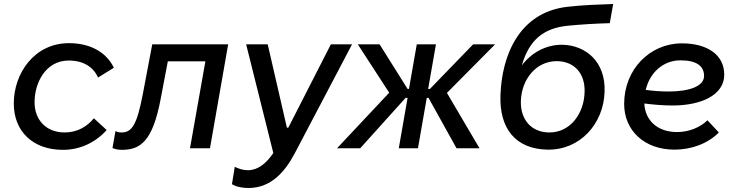

<svg xmlns="http://www.w3.org/2000/svg" viewBox="-20 -742 3699 961"><path d="M295 8C378 8 455 -26 514 -91L450 -150C416 -109 368 -79 303 -79C214 -79 153 -139 153 -230C153 -327 208 -439 324 -439C399 -439 447 -406 471 -354L550 -403C511 -483 429 -526 325 -526C152 -526 49 -375 49 -224C49 -84 145 8 295 8Z M590 8C683 8 744 -35 784 -246L820 -435H1008L931 0H1031L1122 -520H742L695 -272C666 -120 641 -79 589 -79C578 -79 567 -81 558 -86L543 -1C557 5 571 8 590 8Z M1223 199C1337 199 1406 118 1455 26L1742 -520H1636L1423 -103H1416L1320 -520H1212L1348 24C1312 77 1270 110 1221 110C1199 110 1178 104 1155 93L1141 180C1165 195 1200 199 1223 199Z M1667 0H1783L2010 -252H2020L1976 0H2072L2116 -252H2125L2265 0H2380L2217 -277L2458 -520H2348L2132 -297H2123L2162 -520H2066L2027 -297H2020L1880 -520H1771L1928 -278Z M2720 7C2885 10 3002 -125 3006 -283C3012 -432 2913 -515 2796 -518C2711 -519 2639 -477 2592 -415C2629 -545 2704 -601 2820 -613C2891 -620 2959 -624 3032 -626L3049 -722C2967 -719 2900 -717 2820 -708C2576 -680 2492 -461 2485 -268C2478 -96 2563 4 2720 7ZM2728 -79C2641 -80 2585 -141 2587 -235C2590 -345 2663 -436 2767 -436C2856 -435 2909 -373 2906 -282C2904 -177 2837 -78 2728 -79Z M3356 7C3442 7 3524 -24 3578 -79L3521 -140C3487 -106 3430 -81 3369 -81C3272 -81 3209 -138 3205 -224C3252 -218 3300 -214 3347 -214C3489 -214 3605 -266 3605 -368C3605 -468 3520 -525 3393 -525C3232 -525 3104 -394 3104 -222C3104 -89 3205 7 3356 7ZM3212 -292C3232 -378 3299 -440 3386 -440C3467 -440 3504 -411 3504 -362C3504 -310 3430 -284 3326 -284C3288 -284 3249 -287 3212 -292Z"/></svg>

Font: Fixel Display 20240404 Medium
Style: Italic
Weight: 500
Italic angle: -10°
Designer: AlfaBravo + MacPaw
Foundry: Kyrylo Tkachov, Marchela Mozhyna, Serhii Makarenko, Maria Weinstein, Zakhar Kryvoshyya
Version: Version 1.211;Glyphs 3.2 (3225)